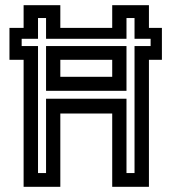

<svg xmlns="http://www.w3.org/2000/svg" viewBox="-20 -720 675 740"><path d="M71 0V-489.5H16.5V-612.5H71V-700H212.5V-612.5H412.5V-700H554V-612.5H604V-489.5H554V0H412.5V-282.5H212.5V0ZM126.5 -53H157.5V-339.5H467.5V-53H498.5V-542.5H560.5V-570.5H498.5V-650.5H467.5V-570.5H157.5V-650.5H126.5V-570.5H63.5V-542.5H126.5ZM157.5 -370V-542.5H467.5V-370ZM212.5 -424H412.5V-489.5H212.5Z"/></svg>

Font: Tourney SemiBold
Style: Regular
Weight: 600
Version: Version 1.015